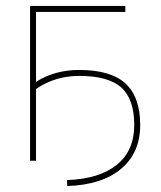

<svg xmlns="http://www.w3.org/2000/svg" viewBox="-20 -540 542 645"><path d="M246 -285Q165 -285 101 -241V0H81V-520H401V-500H101V-265Q164 -305 246 -305Q352 -305 401.5 -259.5Q451 -214 451 -120Q451 -27 387 27Q323 81 206 85L205 65Q314 61 372.5 13.5Q431 -34 431 -120Q431 -207 387.5 -246Q344 -285 246 -285Z"/></svg>

Font: Mplus 1p Thin
Style: Regular
Weight: 250
Version: Version 1.061